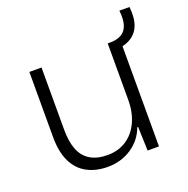

<svg xmlns="http://www.w3.org/2000/svg" viewBox="-118 -755 856 875"><g transform="rotate(-20 309.5 -317.5)"><path d="M260 8Q203 8 160 -15Q117 -38 94 -85.5Q71 -133 71 -204V-521H130V-217Q130 -162 145 -123Q160 -84 193 -63.5Q226 -43 278 -43Q329 -43 368 -68Q407 -93 429 -139.5Q451 -186 451 -247V-521H510V0H455L451 -116H447Q426 -59 375.5 -25.5Q325 8 260 8ZM455 -481V-521Q493 -520 516 -532.5Q539 -545 548 -572.5Q557 -600 552 -643H601Q607 -588 592.5 -552Q578 -516 543.5 -498Q509 -480 455 -481Z"/></g></svg>

Font: Mona Sans Light
Style: Regular
Weight: 300
Designer: Deni Anggara
Foundry: GitHub
Version: Version 2.000